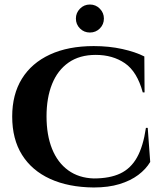

<svg xmlns="http://www.w3.org/2000/svg" viewBox="-20 -817 723 850"><path d="M634 -251 645 -100Q626 -68 592 -42.5Q558 -17 509 -2Q460 13 395 13Q283 12 202 -25Q121 -62 77.5 -131.5Q34 -201 34 -301Q34 -399 77 -468.5Q120 -538 201 -575.5Q282 -613 395 -613Q463 -613 521.5 -600Q580 -587 619 -567L620 -408H612Q587 -500 533 -537Q479 -574 404 -574Q332 -574 283.5 -540Q235 -506 210.5 -445Q186 -384 186 -302Q186 -219 210.5 -158Q235 -97 282 -63Q329 -29 395 -27Q466 -27 512.5 -49Q559 -71 586.5 -120Q614 -169 626 -251ZM378 -673Q352 -673 334 -691Q316 -709 316 -735Q316 -760 334 -778.5Q352 -797 378 -797Q404 -797 422 -778.5Q440 -760 440 -735Q440 -709 422 -691Q404 -673 378 -673Z"/></svg>

Font: Cinzel
Style: Bold
Weight: 700
Designer: Natanael Gama
Version: Version 2.000